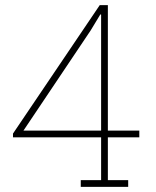

<svg xmlns="http://www.w3.org/2000/svg" viewBox="-20 -731 611 751"><path d="M481.4 -26.4V0H295.9V-26.4H375.5V-193.8H30.8V-208.5L370.1 -710.9H401.9V-220.2H524.9V-193.8H401.9V-26.4ZM372.6 -674.8 334.5 -611.8 71.8 -220.2H375.5V-673.8Z"/></svg>

Font: Hanuman Thin
Style: Regular
Weight: 100
Designer: Danh Hong
Version: Version 8.002; ttfautohint (v1.8.3)